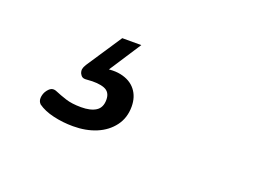

<svg xmlns="http://www.w3.org/2000/svg" viewBox="-53 -137 751 530"><g transform="rotate(20 322.5 128.5)"><path d="M187 266Q157 266 129 259.5Q101 253 83 240Q76 233 76.5 223Q77 213 82 204Q89 193 96 190Q103 187 112 191Q126 197 144.5 203Q163 209 190 209Q218 209 233.5 199Q249 189 249 166Q249 143 230.5 136Q212 129 180 132Q171 133 166.5 130.5Q162 128 159 122Q156 115 157 109Q158 103 163 95L232 -9H288L213 106L191 92Q232 80 261 86Q290 92 305.5 111.5Q321 131 321 160Q321 193 303 217Q285 241 255 253.5Q225 266 187 266Z"/></g></svg>

Font: Playwrite RO Light
Style: Regular
Weight: 300
Version: Version 1.002